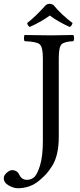

<svg xmlns="http://www.w3.org/2000/svg" viewBox="-88 -834 430 1026"><path d="M196.8 -808.1Q240.7 -754.9 299.8 -710.9Q294.9 -694.8 284.2 -689.9Q219.2 -719.7 178.2 -751Q131.3 -716.8 70.8 -689.9Q59.6 -696.8 57.1 -710.9Q98.1 -741.7 158.2 -808.1Q175.8 -819.3 196.8 -808.1ZM226.1 -522.9V-103Q226.1 -52.2 217 -13.2Q208 25.9 189.9 54Q171.9 82 158.9 95.9Q146 109.9 124 128.9Q74.2 171.9 6.8 171.9Q-15.1 171.9 -41.5 157Q-67.9 142.1 -67.9 118.2Q-67.9 103 -52 89.1Q-36.1 75.2 -23.9 75.2Q3.9 75.2 15.6 100.6Q28.3 127 56.2 127Q76.2 127 93 114Q109.9 101.1 125.5 51.5Q141.1 2 141.1 -81.1V-522.9Q141.1 -583 124 -597.4Q106.9 -611.8 43.9 -613.8Q40 -617.7 40 -629.9Q40 -642.1 43.9 -647Q144 -645 183.1 -645Q227.1 -645 303.2 -647Q308.1 -642.1 308.1 -630.1Q308.1 -618.2 303.2 -613.8Q255.4 -611.8 240.7 -596.9Q226.1 -582 226.1 -522.9Z"/></svg>

Font: Linux Libertine
Style: Regular
Weight: 400
Designer: Philipp H. Poll
Foundry: Philipp H. Poll
Version: Version 5.3.0 ; ttfautohint (v0.9)